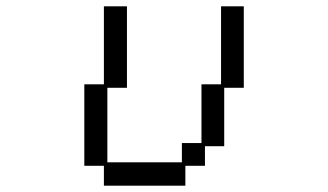

<svg xmlns="http://www.w3.org/2000/svg" viewBox="-20 -560 1040 608"><path d="M247 -293H309V-540H382V-282H320V-46H556V-107H618V-293H680V-540H752V-282H690V-97H629V-35H567V28H309V-35H247Z"/></svg>

Font: DotGothic16
Style: Regular
Weight: 400
Designer: Fontworks Inc.
Foundry: Fontworks Inc.
Version: Version 1.100